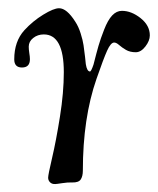

<svg xmlns="http://www.w3.org/2000/svg" viewBox="-20 -450 389 473"><path d="M280.3 -423.3Q303.7 -423.3 326.4 -405.3Q349.1 -387.2 349.1 -362.8Q349.1 -349.6 338.1 -335.4Q327.1 -321.3 314.5 -321.3Q300.3 -321.3 290.3 -327.1Q280.3 -333 273.4 -339.1Q266.6 -345.2 261.2 -345.2Q252.9 -345.2 243.9 -325.2Q234.9 -305.2 217.8 -255.9Q184.1 -159.2 184.1 -29.3Q184.1 -16.1 179 -8.1Q173.8 0 157.7 -0.5Q147.5 -1 133.3 1.2Q119.1 3.4 116.2 3.4Q108.4 3.9 103.5 -0.7Q98.6 -5.4 98.6 -12.2Q98.6 -19.5 108.4 -61.3Q118.2 -103 127.7 -162.6Q137.2 -222.2 137.2 -272Q137.2 -365.2 87.9 -365.2Q72.8 -365.2 61.8 -356.4Q50.8 -347.7 50.8 -335Q50.8 -328.1 52.2 -319.1Q53.7 -310.1 53.7 -304.2Q53.7 -283.7 34.2 -283.7Q15.1 -283.7 15.1 -303.7Q15.1 -348.1 40 -375.5Q60.5 -397.9 86.4 -413.8Q112.3 -429.7 125.5 -429.7Q144.5 -429.7 165.5 -396.5Q173.3 -384.8 178.7 -367.7Q184.1 -350.6 185.8 -338.6Q187.5 -326.7 189.5 -310.1Q191.4 -293.5 191.4 -292Q194.3 -273.9 201.7 -273.9Q204.6 -273.9 210.4 -291Q217.8 -320.3 222.7 -337.2Q227.5 -354 236.6 -377.2Q245.6 -400.4 256.3 -411.9Q267.1 -423.3 280.3 -423.3Z"/></svg>

Font: Cooper*
Style: Italic
Weight: 400
Italic angle: -7°
Designer: Owen Earl
Foundry: indestructible type*
Version: Version 0.001